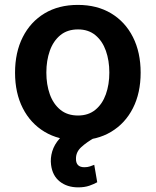

<svg xmlns="http://www.w3.org/2000/svg" viewBox="-20 -573 648 799"><path d="M304 10.7Q224.1 10.7 165.5 -24.5Q106.9 -59.7 74.8 -122.9Q42.6 -186.1 42.6 -270.6Q42.6 -355.1 74.8 -418.7Q106.9 -482.2 165.5 -517.4Q224.1 -552.6 304 -552.6Q383.9 -552.6 442.5 -517.4Q501.1 -482.2 533.2 -418.7Q565.3 -355.1 565.3 -270.6Q565.3 -186.1 533.2 -122.9Q501.1 -59.7 442.5 -24.5Q383.9 10.7 304 10.7ZM304.7 -92.3Q348 -92.3 377.1 -116.3Q406.2 -140.3 420.6 -180.8Q435 -221.2 435 -271Q435 -321 420.6 -361.7Q406.2 -402.3 377.1 -426.5Q348 -450.6 304.7 -450.6Q260.3 -450.6 231 -426.5Q201.7 -402.3 187.3 -361.7Q172.9 -321 172.9 -271Q172.9 -221.2 187.3 -180.8Q201.7 -140.3 231 -116.3Q260.3 -92.3 304.7 -92.3ZM305.4 206.7Q259.6 206.7 228.9 182.5Q198.2 158.4 192.5 112.9Q188.9 85.2 197.4 56.8Q206 28.4 227.8 3.9Q249.6 -20.6 286.2 -37.3L373.9 0Q340.9 18.5 318.4 39.1Q295.8 59.7 296.2 87.4Q295.8 104.4 304.3 113.6Q312.9 122.9 331.3 122.9Q344.5 122.9 354.8 119.3Q365.1 115.8 372.2 112.9L384.6 185.4Q371.8 192.8 351.9 199.8Q332 206.7 305.4 206.7Z"/></svg>

Font: InterMG SemiBold
Style: Regular
Weight: 600
Designer: Rasmus Andersson
Foundry: rsms
Version: Version 3.019;December 26, 2023;FontCreator 15.0.0.2955 64-b